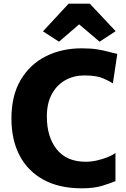

<svg xmlns="http://www.w3.org/2000/svg" viewBox="-20 -1013 684 1041"><path d="M42 -370Q42 -496 92.8 -580.8Q143.5 -665.5 229.5 -708.2Q315.5 -751 422 -751Q473.5 -751 508.2 -745.2Q543 -739.5 568.2 -732.5Q593.5 -725.5 616 -721L592 -561Q576.5 -571.5 540.2 -587.8Q504 -604 437 -604Q380 -604 334 -578.2Q288 -552.5 261 -502.8Q234 -453 234 -381Q234 -271 287.5 -203.5Q341 -136 445 -136Q476.5 -136 509 -143.8Q541.5 -151.5 567.5 -162.5Q593.5 -173.5 606 -184V-31Q577.5 -19 533.5 -5.5Q489.5 8 424 8Q301 8 215.8 -38.5Q130.5 -85 86.2 -170Q42 -255 42 -370ZM300 -787 213 -843 352 -993H467L607 -844L520 -787L409 -881Z"/></svg>

Font: Merriweather Sans Black
Style: Regular
Weight: 900
Designer: Eben Sorkin
Foundry: Eben Sorkin
Version: Version 1.008; ttfautohint (v1.7.19-72a1) -l 8 -r 50 -G 200 